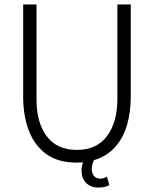

<svg xmlns="http://www.w3.org/2000/svg" viewBox="-20 -720 691 862"><path d="M84 -285V-700H144V-273Q144 -169 190 -108Q236 -47 325 -47Q414 -47 460.5 -109Q507 -171 507 -277V-700H567V-285Q567 -216 550 -158Q533 -100 496 -59Q459 -18 402 -1Q392 18 392 40Q392 58 402 70Q412 82 430 82Q445 82 460 73L471 111Q452 122 421 122Q387 122 366.5 101Q346 80 346 46Q346 27 353 9Q339 10 323 10Q240 10 187 -29Q134 -68 109 -135Q84 -202 84 -285Z"/></svg>

Font: Haskoy Light
Style: Regular
Weight: 300
Designer: Ertekin Erdin
Foundry: Ertekin Erdin
Version: Version 2.000; ttfautohint (v1.8.4.7-5d5b)